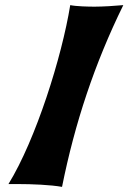

<svg xmlns="http://www.w3.org/2000/svg" viewBox="-20 -722 513 749"><path d="M461 -702C430 -699 380 -696 349 -696C325 -696 278 -697 254 -702C221 -499 120 -178 13 -4C24 -4 36 -4 49 -4C105 -4 177 -1 222 7C272 -242 349 -474 461 -702Z"/></svg>

Font: Spicy Rice
Style: Regular
Weight: 400
Designer: Astigmatic (AOETI)
Foundry: Astigmatic (AOETI)
Version: Version 1.000